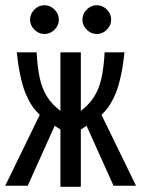

<svg xmlns="http://www.w3.org/2000/svg" viewBox="-20 -726 540 734"><path d="M150 -706Q172 -706 188.5 -689.5Q205 -673 205 -651Q205 -629 188.5 -612.5Q172 -596 150 -596Q128 -596 111.5 -612.5Q95 -629 95 -651Q95 -673 111.5 -689.5Q128 -706 150 -706ZM350 -706Q372 -706 388.5 -689.5Q405 -673 405 -651Q405 -629 388.5 -612.5Q372 -596 350 -596Q328 -596 311.5 -612.5Q295 -629 295 -651Q295 -673 311.5 -689.5Q328 -706 350 -706ZM289 -12H211V-231L189 -245L86 -16H0L132 -287Q112 -306 99 -327Q86 -348 76 -373Q66 -399 57.5 -438.5Q49 -478 44 -526H120Q123 -469 132 -427.5Q141 -386 161 -355Q171 -339 184 -326Q197 -313 211 -302V-526H289V-302Q303 -313 316 -326Q329 -339 339 -355Q359 -386 368 -427.5Q377 -469 380 -526H456Q451 -478 442.5 -438.5Q434 -399 424 -373Q414 -348 401 -327Q388 -306 368 -287L500 -16H414L311 -245L289 -231Z"/></svg>

Font: D2Coding
Style: Regular
Weight: 400
Monospace: yes
Designer: Yong-Rak Park; Jeong-Hwan Yoon; Sang-Min Lee;
Foundry: NHN Corporation
Version: Version 1.3.2; Build 20180524